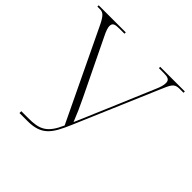

<svg xmlns="http://www.w3.org/2000/svg" viewBox="-182 -876 1037 1037"><g transform="rotate(45 336.5 -357.0)"><path d="M109 0H170C278 0 309 -50 353 -152L554 -623C580 -683 586 -704 627 -704H658V-714H470V-704H504C538 -704 554 -699 554 -674C554 -658 549 -639 536 -610L426 -350C401 -291 371 -221 350 -172C333 -215 316 -254 293 -301L138 -621C128 -641 120 -663 120 -675C120 -700 135 -704 170 -704H207V-714H0V-704H21C44 -704 58 -690 80 -645L329 -125C287 -30 247 -14 161 -14H109Z"/></g></svg>

Font: Noto Serif Display ExtraLight
Style: Regular
Weight: 200
Designer: Monotype Design Team
Foundry: Monotype Imaging Inc.
Version: Version 2.009